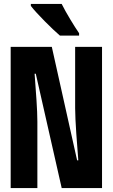

<svg xmlns="http://www.w3.org/2000/svg" viewBox="-20 -951 570 971"><path d="M283 -771H380V-783C357 -816 313 -888 292 -931H136V-921C164 -884 245 -803 283 -771ZM34 0H169V-336C169 -396 162 -482 155 -578H161L292 0H496V-714H360V-404C360 -340 370 -218 376 -140H370L242 -714H34Z"/></svg>

Font: Noto Sans Mono Condensed ExtraBold
Style: Regular
Weight: 800
Width: 3
Designer: Monotype Design Team
Foundry: Monotype Imaging Inc.
Version: Version 2.014